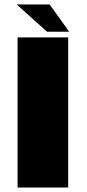

<svg xmlns="http://www.w3.org/2000/svg" viewBox="-20 -843 390 863"><path d="M59 0H286.5V-675H59ZM191.5 -700.5H291L203 -823H54.5Z"/></svg>

Font: Anybody UltraCondensed Thin Black
Style: Regular
Weight: 900
Version: Version 1.111